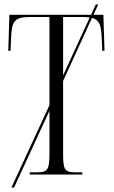

<svg xmlns="http://www.w3.org/2000/svg" viewBox="-20 -780 508 858"><path d="M31 58H43L201 -285V-93C201 -22 193 -10 146 -10H113V0H348V-10H316C269 -10 262 -22 262 -93V-418L391 -700C423 -692 432 -668 434 -618L437 -553H447L442 -714H398L419 -760H408L387 -714H22L17 -553H27L30 -618C33 -685 46 -704 113 -704H201V-310ZM262 -704H351C362 -704 372 -703 381 -702L262 -443Z"/></svg>

Font: Noto Serif Display ExtraCondensed Light
Style: Regular
Weight: 300
Width: 2
Designer: Monotype Design Team
Foundry: Monotype Imaging Inc.
Version: Version 2.009